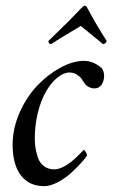

<svg xmlns="http://www.w3.org/2000/svg" viewBox="-20 -634 391 660"><path d="M271.5 -614.3Q276.4 -614.3 280.3 -606.4Q311.5 -547.9 346.7 -493.2Q346.2 -488.8 342 -485.6Q337.9 -482.4 334 -482.4L257.8 -544.9Q193.4 -506.8 155.3 -482.4Q151.4 -482.4 148.7 -485.6Q146 -488.8 146.5 -493.2Q216.3 -560.1 259.8 -606.4Q267.6 -614.3 271.5 -614.3ZM268.6 -424.8Q300.3 -424.8 329.1 -400.4Q337.9 -388.7 337.9 -374Q337.9 -356 329.3 -343Q320.8 -330.1 304.7 -330.1Q294.4 -330.1 284.4 -335.4Q274.4 -340.8 269.5 -349.6Q262.7 -360.4 258.1 -366.2Q253.4 -372.1 242.7 -378.4Q231.9 -384.8 218.8 -384.8Q198.7 -384.8 177.5 -367.4Q156.2 -350.1 138.9 -320.8Q121.6 -291.5 110.6 -248.5Q99.6 -205.6 99.6 -158.2Q99.6 -141.6 101.8 -126.5Q104 -111.3 110.1 -92.8Q116.2 -74.2 130.9 -63Q145.5 -51.8 167 -51.8Q174.8 -51.8 183.8 -54.7Q192.9 -57.6 200.9 -62Q209 -66.4 217.5 -72.5Q226.1 -78.6 232.7 -84.5Q239.3 -90.3 246.1 -96.7Q252.9 -103 256.8 -107.4Q260.7 -111.3 264.2 -115.2L267.6 -119.1Q270 -119.1 274.7 -111.6Q279.3 -104 279.3 -99.6Q274.4 -91.3 260 -75.2Q245.6 -59.1 225.1 -40.3Q204.6 -21.5 179 -7.8Q153.3 5.9 131.8 5.9Q80.1 5.9 51.8 -31.2Q23.4 -68.4 23.4 -136.7Q23.4 -192.9 47.6 -247.3Q71.8 -301.8 108.2 -339.8Q144.5 -377.9 187.7 -401.4Q231 -424.8 268.6 -424.8Z"/></svg>

Font: Amiri
Style: Slanted
Weight: 400
Italic angle: 9°
Designer: Khaled Hosny
Version: Version 000.107